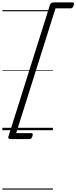

<svg xmlns="http://www.w3.org/2000/svg" viewBox="-20 -1095 642 1615"><path d="M600 -1050Q595 -1036 589 -1030.5Q583 -1025 575 -1025H447L116 25H244Q252 25 254.5 30.5Q257 36 253 50Q248 64 242.5 69.5Q237 75 228 75H72Q45 75 50 56L401 -1056Q407 -1075 434 -1075H591Q599 -1075 601.5 -1069.5Q604 -1064 600 -1050ZM0 490H425V500H0ZM0 -20H425V0H0ZM0 -505H425V-500H0ZM0 -1010H425V-1000H0Z"/></svg>

Font: Playwrite AU VIC Guides
Style: Regular
Weight: 400
Designer: Veronika Burian, José Scaglione
Foundry: TypeTogether
Version: Version 1.003